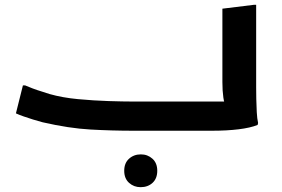

<svg xmlns="http://www.w3.org/2000/svg" viewBox="-20 -542 1168 796"><path d="M75 -188H84Q95 -183 115 -175.5Q135 -168 155 -162Q175 -156 186 -152Q239 -137 303.5 -131Q368 -125 429.5 -123Q491 -121 534 -121H967L919 -97Q910 -110 906 -137.5Q902 -165 902 -202V-506L1032 -522H1042V-180Q1042 -160 1042.5 -132Q1043 -104 1044.5 -77Q1046 -50 1050 -32L1048 -24Q1018 -12 969.5 -6Q921 0 858 0H534Q444 0 355 -5Q266 -10 157 -35Q138 -40 117 -46.5Q96 -53 77.5 -59.5Q59 -66 46 -72ZM495 166Q495 134 515 116Q535 98 564 98Q592 98 612 116Q632 134 632 166Q632 198 612.5 216Q593 234 563 234Q535 234 515 216Q495 198 495 166Z"/></svg>

Font: Kufam SemiBold
Style: Italic
Weight: 600
Italic angle: -11°
Designer: Artur Schmal
Foundry: Original Type
Version: Version 1.301; ttfautohint (v1.8.3)